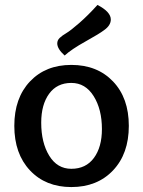

<svg xmlns="http://www.w3.org/2000/svg" viewBox="-20 -748 580 778"><path d="M402 -626Q384 -612 326.5 -580Q269 -548 242 -523Q212 -550 212 -572Q212 -585 222 -594.5Q232 -604 249 -614Q266 -624 301 -654.5Q336 -685 375 -728Q429 -700 429 -669Q429 -645 402 -626ZM393 -225Q393 -305 359.5 -358.5Q326 -412 269 -412Q211 -412 179 -368Q147 -324 147 -251Q147 -170 179.5 -117Q212 -64 269 -64Q328 -64 360.5 -108Q393 -152 393 -225ZM269 10Q165 10 101.5 -57.5Q38 -125 38 -238Q38 -351 101.5 -418Q165 -485 269 -485Q374 -485 438 -418Q502 -351 502 -238Q502 -125 438 -57.5Q374 10 269 10Z"/></svg>

Font: Overlock
Style: Bold
Weight: 700
Designer: Dario Muhafara
Foundry: Dario Manuel Muhafara
Version: Version 1.002